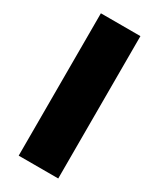

<svg xmlns="http://www.w3.org/2000/svg" viewBox="-186 -780 696 841"><g transform="rotate(30 162.5 -360.0)"><path d="M62.5 0V-720H262.5V0Z"/></g></svg>

Font: Geologica Roman Black
Style: Regular
Weight: 900
Designer: Sindre Bremnes, Frode Helland
Foundry: Monokrom Skriftforlag AS
Version: Version 1.010;gftools[0.9.28]